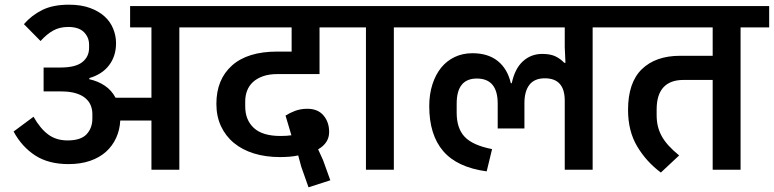

<svg xmlns="http://www.w3.org/2000/svg" viewBox="-20 -724 3301 819"><path d="M272 -24Q187 -24 130 -61Q73 -98 38 -163L123 -226Q152 -175 186 -150Q220 -125 268 -125Q325 -125 349.5 -151.5Q374 -178 374 -218V-238Q374 -257 367 -274.5Q360 -292 344 -305.5Q328 -319 302.5 -326.5Q277 -334 241 -334H166V-436H238Q302 -436 331 -459Q360 -482 360 -520V-533Q360 -565 338 -587Q316 -609 271 -609Q234 -609 206.5 -593.5Q179 -578 153 -549L82 -621Q115 -659 160.5 -681.5Q206 -704 274 -704Q326 -704 364 -690Q402 -676 426.5 -653.5Q451 -631 463 -601Q475 -571 475 -540Q475 -485 445.5 -446Q416 -407 361 -391V-386Q398 -378 427 -358.5Q456 -339 473 -307H626V-607H535V-698H867V-607H745V0H626V-210H493Q491 -170 475.5 -136Q460 -102 432.5 -77Q405 -52 364.5 -38Q324 -24 272 -24Z M1265 -13 1252 -61Q1234 -57 1214 -55.5Q1194 -54 1174 -54Q1113 -54 1063 -69.5Q1013 -85 977.5 -114.5Q942 -144 922.5 -186Q903 -228 903 -281Q903 -385 969.5 -444.5Q1036 -504 1163 -504H1224V-607H827V-698H1458V-607H1343V-408H1163Q1127 -408 1101 -398.5Q1075 -389 1058.5 -373.5Q1042 -358 1034 -337Q1026 -316 1026 -292V-270Q1026 -212 1063 -178Q1100 -144 1176 -144Q1205 -144 1223 -147L1198 -231Q1215 -242 1238.5 -251Q1262 -260 1291 -260Q1336 -260 1360 -231.5Q1384 -203 1384 -161Q1384 -114 1337 -87L1358 -41L1389 45L1296 75Z M1541 -607H1418V-698H1783V-607H1660V0H1541Z M2389 -295Q2389 -390 2304 -390Q2260 -390 2238.5 -362.5Q2217 -335 2217 -284V-176H2103V-282Q2103 -389 2014 -389Q1928 -389 1928 -282V-243Q1928 -176 1962.5 -140Q1997 -104 2079 -88L2056 7Q1930 -10 1870.5 -79.5Q1811 -149 1811 -271Q1811 -322 1824.5 -364Q1838 -406 1862 -435.5Q1886 -465 1920 -481Q1954 -497 1995 -497Q2062 -497 2103.5 -463.5Q2145 -430 2159 -369H2163Q2176 -431 2210.5 -462.5Q2245 -494 2293 -494Q2327 -494 2348.5 -484Q2370 -474 2387 -456H2392L2389 -523V-607H1743V-698H2630V-607H2508V0H2389Z M2799 12Q2737 -34 2698 -99.5Q2659 -165 2659 -255Q2659 -372 2718 -429Q2777 -486 2881 -486H3020V-607H2590V-698H3261V-607H3139V0H3020V-383H2895Q2839 -383 2810 -351.5Q2781 -320 2781 -257V-233Q2781 -208 2786 -186.5Q2791 -165 2802 -144.5Q2813 -124 2831.5 -103.5Q2850 -83 2877 -61L2799 12Z"/></svg>

Font: IBM Plex Sans Devanagari SemiBold
Style: Regular
Weight: 600
Designer: Mike Abbink, Paul van der Laan, Pieter van Rosmalen, Erin McLaughlin
Foundry: Bold Monday
Version: Version 1.1